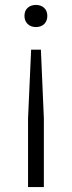

<svg xmlns="http://www.w3.org/2000/svg" viewBox="-20 -567 290 777"><path d="M106 -366H145.5L157.5 -88V190H93.5V-88ZM125.5 -547Q146 -547 158.8 -535Q171.5 -523 171.5 -502.5Q171.5 -482.5 159 -470Q146.5 -457.5 125.5 -457.5Q104.5 -457.5 91.8 -470Q79 -482.5 79 -502.5Q79 -523.5 91.8 -535.2Q104.5 -547 125.5 -547Z"/></svg>

Font: Encode Sans SemiExpanded Light
Style: Regular
Weight: 300
Width: 6
Designer: Multiple Designers
Foundry: Impallari Type
Version: Version 3.002